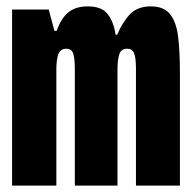

<svg xmlns="http://www.w3.org/2000/svg" viewBox="-20 -583 603 603"><path d="M18 0V-553H133L151 -486H158Q172 -526 195 -544.5Q218 -563 256 -563Q299 -563 318 -539Q337 -515 343 -474H348Q365 -514 388.5 -538.5Q412 -563 454 -563Q495 -563 514.5 -538Q534 -513 539.5 -467Q545 -421 545 -357V0H407V-367Q407 -402 401 -416Q395 -430 380 -430Q360 -430 354.5 -412Q349 -394 349 -366V0H215V-366Q215 -402 209.5 -416Q204 -430 189 -430Q169 -430 163 -412Q157 -394 157 -366V0Z"/></svg>

Font: Noto Sans Mono SemiCondensed Black
Style: Regular
Weight: 900
Width: 4
Designer: Monotype Design Team
Foundry: Monotype Imaging Inc.
Version: Version 2.014; ttfautohint (v1.8.4.7-5d5b)